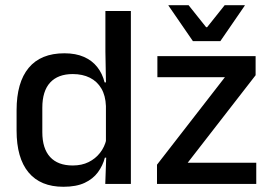

<svg xmlns="http://www.w3.org/2000/svg" viewBox="-20 -704 1039 735"><path d="M222.5 11Q135 11 89.2 -44Q43.5 -99 43.5 -204.5V-282Q43.5 -388.5 89.8 -444.2Q136 -500 226.5 -500Q270 -500 301.2 -486.2Q332.5 -472.5 352.2 -447.5Q372 -422.5 380.5 -388.5H413L385.5 -298Q384 -338 368 -365.2Q352 -392.5 324 -406.5Q296 -420.5 258.5 -420.5Q202 -420.5 172 -388Q142 -355.5 142 -291.5V-198Q142 -135.5 171.8 -103Q201.5 -70.5 258.5 -70.5Q293 -70.5 319.2 -83.5Q345.5 -96.5 363 -119Q380.5 -141.5 387 -169.5L410 -100.5H381.5Q373.5 -70 354.8 -44.5Q336 -19 304 -4Q272 11 222.5 11ZM383 0 387 -114.5 385.5 -145.5V-348.5L386 -367.5L383.5 -506V-662H481V0ZM961 -81V0H581V-73.5L841 -408.5H582.5V-489H958.5V-416L698.5 -81ZM718.5 -546.5 625 -682.5V-684H702L769 -600H773L840 -684H917V-682.5L823.5 -546.5Z"/></svg>

Font: Anek Latin Medium Medium
Style: Regular
Weight: 500
Version: Version 1.003